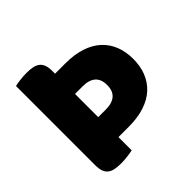

<svg xmlns="http://www.w3.org/2000/svg" viewBox="-164 -770 925 925"><g transform="rotate(-45 298.5 -307.5)"><path d="M234 -386V-228H287Q329 -228 351.5 -247.5Q374 -267 374 -307Q374 -347 351.5 -366.5Q329 -386 287 -386ZM235 -523H306Q367 -523 413.5 -507.5Q460 -492 490.5 -463.5Q521 -435 536.5 -395.5Q552 -356 552 -307Q552 -258 536.5 -218.5Q521 -179 490.5 -150.5Q460 -122 413.5 -106.5Q367 -91 306 -91H235V-1Q224 2 200.5 5Q177 8 154 8Q131 8 113.5 4.5Q96 1 84 -8Q72 -17 66 -33Q60 -49 60 -75V-614Q71 -617 94.5 -620Q118 -623 141 -623Q164 -623 181.5 -619.5Q199 -616 211 -607Q223 -598 229 -582Q235 -566 235 -540Z"/></g></svg>

Font: BALOOCHETTANREGULAR
Style: Book
Weight: 400
Designer: Maithili Shingre and Ek Type
Foundry: Ek Type
Version: Version 1.100;PS 1.000;hotconv 1.0.88;makeotf.lib2.5.647800;